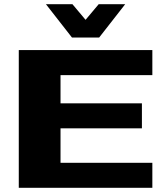

<svg xmlns="http://www.w3.org/2000/svg" viewBox="-20 -900 800 920"><path d="M70 0V-660H710V-540H270V-405H660V-285H270V-120H710V0ZM200 -880H327L390 -805L453 -880H580L455 -720H325Z"/></svg>

Font: Xolonium
Style: Bold
Weight: 700
Designer: Severin Meyer
Version: Version 4.2